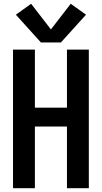

<svg xmlns="http://www.w3.org/2000/svg" viewBox="-20 -998 540 1018"><path d="M49 0H165V-327H335V0H451V-735H335V-427H165V-735H49ZM197 -773H303L436 -920L355 -978L250 -842L145 -978L64 -920Z"/></svg>

Font: Iosevka SS09
Style: Bold
Weight: 700
Monospace: yes
Designer: Belleve Invis
Foundry: Belleve Invis
Version: Version 5.2.1; ttfautohint (v1.8.3)